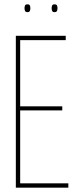

<svg xmlns="http://www.w3.org/2000/svg" viewBox="-20 -865 351 885"><path d="M53 0V-700H283V-680H73V-375H267V-356H73V-20H295V0ZM231 -809Q223 -809 220.5 -814.5Q218 -820 218 -827Q218 -835 220.5 -840Q223 -845 231 -845Q240 -845 242.5 -840Q245 -835 245 -827Q245 -820 242.5 -814.5Q240 -809 231 -809ZM107 -809Q98 -809 95.5 -814.5Q93 -820 93 -827Q93 -835 95.5 -840Q98 -845 107 -845Q115 -845 117.5 -840Q120 -835 120 -827Q120 -820 117.5 -814.5Q115 -809 107 -809Z"/></svg>

Font: Georama Condensed Thin
Style: Regular
Weight: 100
Width: 3
Designer: Jean-Baptiste Levee
Foundry: Production Type
Version: Version 1.000